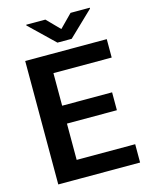

<svg xmlns="http://www.w3.org/2000/svg" viewBox="-132 -986 828 1068"><g transform="rotate(-15 282.0 -452.0)"><path d="M539.1 -105.5V0H161.1V-105.5ZM202.1 -710.9V0H67.9V-710.9ZM489.7 -417.5V-314.5H161.1V-417.5ZM537.6 -710.9V-605H161.1V-710.9ZM235.8 -904.3 308.1 -830.6 380.9 -904.3H491.7V-899.4L349.6 -763.2H267.6L125.5 -899.9V-904.3Z"/></g></svg>

Font: Roboto SemiBold
Style: Regular
Weight: 600
Designer: Christian Robertson
Foundry: Google
Version: Version 3.009; 2024